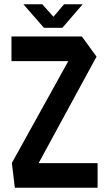

<svg xmlns="http://www.w3.org/2000/svg" viewBox="-20 -885 514 905"><path d="M34 -597V-713H366L435 -618L162 -116H440V0H50L36 -116V-117L302 -597ZM187 -754 91 -864V-865H179L232 -806L282 -865H369V-864L274 -754H188Z"/></svg>

Font: Foldit Thin Medium
Style: Regular
Weight: 500
Version: Version 1.003